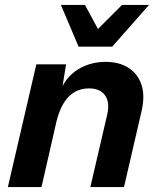

<svg xmlns="http://www.w3.org/2000/svg" viewBox="-20 -762 647 782"><path d="M12 0 128 -500H249L235 -412Q261 -460 307.5 -485Q354 -510 410 -510Q465 -510 503 -486Q541 -462 556 -417.5Q571 -373 557 -311L485 0H348L417 -297Q428 -346 407.5 -374Q387 -402 343 -402Q292 -402 259 -367.5Q226 -333 210 -267L149 0ZM300 -572 228 -742H326L379 -644L477 -742H587L437 -572Z"/></svg>

Font: Work Sans SemiBold
Style: Italic
Weight: 600
Italic angle: -13°
Designer: Wei Huang
Foundry: Wei Huang
Version: Version 2.012; ttfautohint (v1.8.3)